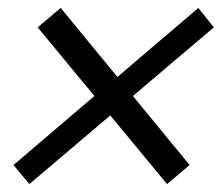

<svg xmlns="http://www.w3.org/2000/svg" viewBox="-20 -542 559 484"><path d="M315 -300 458 -126 401 -78 258 -251 54 -78 14 -126 218 -300 75 -473 133 -522 276 -348 480 -522 519 -473Z"/></svg>

Font: KoHo Medium
Style: Italic
Weight: 500
Italic angle: -10°
Designer: Cadson Demak & Katatrad Team
Foundry: Cadson Demak Co.,Ltd.
Version: Version 1.000